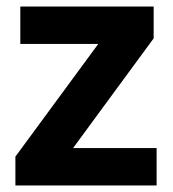

<svg xmlns="http://www.w3.org/2000/svg" viewBox="-20 -566 528 586"><path d="M458 0H27V-88L280 -432H42V-546H449V-449L203 -114H458Z"/></svg>

Font: Noto Sans Vithkuqi
Style: Bold
Weight: 700
Version: Version 1.001; ttfautohint (v1.8.4.7-5d5b)